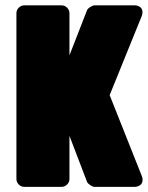

<svg xmlns="http://www.w3.org/2000/svg" viewBox="-20 -687 567 737"><path d="M246.6 -474.6 314 -647.5Q314.9 -650.4 318.4 -653.8Q321.8 -657.2 326.2 -659.9Q330.6 -662.6 335 -664.6Q339.4 -666.5 342.3 -666.5H496.1Q508.8 -666.5 517.8 -659.9Q526.9 -653.3 526.9 -639.6Q526.9 -632.3 523.9 -625L400.9 -321.8L524.4 -11.2Q527.3 -4.9 527.3 3.4Q527.3 16.6 518.1 23.4Q508.8 30.3 496.1 30.3H342.3Q338.9 30.3 334.5 28.3Q330.1 26.4 325.9 23.4Q321.8 20.5 318.4 17.1Q314.9 13.7 314 10.7L246.6 -165.5V0Q246.6 12.2 237.5 21.2Q228.5 30.3 216.3 30.3H73.2Q61 30.3 52 21.2Q43 12.2 43 0V-636.2Q43 -648.4 52 -657.5Q61 -666.5 73.2 -666.5H216.3Q228.5 -666.5 237.5 -657.5Q246.6 -648.4 246.6 -636.2Z"/></svg>

Font: Akaash Gobhi Moti
Style: Regular
Weight: 400
Designer: Kulbir Singh Thind, MD
Foundry: Punjab Online
Version: Version 1.200